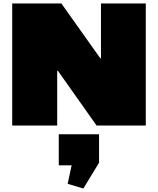

<svg xmlns="http://www.w3.org/2000/svg" viewBox="-20 -720 906 1101"><path d="M816 -700V0H534L312 -314H308V0H50V-700H332L555 -386H559V-700ZM548 50V213L458 361L368 334L416 110L511 228H317V50Z"/></svg>

Font: Pathway Extreme 28pt Black
Style: Regular
Weight: 900
Designer: Eduardo Rodriguez Tunni
Foundry: Eduardo Rodriguez Tunni
Version: Version 1.001;gftools[0.9.26]